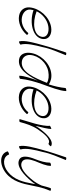

<svg xmlns="http://www.w3.org/2000/svg" viewBox="1063 -1912 1173 3339"><g transform="rotate(90 1649.5 -242.5)"><path d="M585 -121C589 -125 585 -133 576 -140C568 -147 557 -150 553 -146C484 -61 377 -20 284 -37C206 -51 142 -102 146 -181C148 -200 151 -220 156 -239C380 -161 641 -229 659 -403C671 -510 570 -565 451 -545C275 -516 126 -347 109 -175C99 -78 158 -5 251 12C363 33 496 -18 585 -121ZM436 -496C532 -513 627 -481 622 -397C609 -240 380 -214 176 -293C224 -394 324 -477 436 -496Z M893 -803C848 -670 801 -535 765 -400C726 -259 673 -73 701 12C701 16 714 14 729 7C744 0 756 -9 756 -13C727 -112 765 -267 800 -400C826 -533 886 -665 939 -797C942 -801 934 -806 921 -808C908 -810 895 -808 893 -803Z M1511 -796C1502 -700 1479 -602 1448 -505C1394 -541 1324 -559 1241 -545C1065 -516 916 -347 899 -175C889 -84 925 -2 1011 12C1173 39 1288 -123 1382 -313C1341 -200 1300 -80 1297 4C1295 9 1306 10 1321 8C1336 5 1349 0 1350 -4C1362 -134 1401 -267 1447 -398C1496 -534 1560 -697 1564 -804C1566 -809 1555 -810 1540 -808C1525 -805 1512 -800 1511 -796ZM1043 -37C974 -49 932 -108 936 -181C946 -328 1074 -471 1226 -496C1299 -509 1369 -504 1421 -472C1335 -262 1232 -5 1043 -37Z M1962 -121C1966 -125 1962 -133 1953 -140C1945 -147 1934 -150 1930 -146C1861 -61 1754 -20 1661 -37C1583 -51 1519 -102 1523 -181C1525 -200 1528 -220 1533 -239C1757 -161 2018 -229 2036 -403C2048 -510 1947 -565 1828 -545C1652 -516 1503 -347 1486 -175C1476 -78 1535 -5 1628 12C1740 33 1873 -18 1962 -121ZM1813 -496C1909 -513 2004 -481 1999 -397C1986 -240 1757 -214 1553 -293C1601 -394 1701 -477 1813 -496Z M2102 0C2103 -4 2104 -8 2105 -12C2133 -115 2166 -219 2229 -313C2306 -425 2401 -546 2480 -499C2483 -497 2495 -505 2507 -517C2519 -530 2526 -541 2524 -543C2430 -600 2303 -464 2203 -327C2191 -309 2179 -291 2168 -273C2194 -368 2226 -511 2223 -546C2222 -550 2210 -547 2194 -540C2179 -533 2167 -525 2167 -521C2177 -470 2154 -354 2131 -267C2107 -178 2076 -89 2052 0C2050 4 2059 8 2073 8C2087 8 2100 4 2102 0Z M2716 -803C2671 -670 2624 -535 2588 -400C2549 -259 2496 -73 2524 12C2524 16 2537 14 2552 7C2567 0 2579 -9 2579 -13C2550 -112 2588 -267 2623 -400C2649 -533 2709 -665 2762 -797C2765 -801 2757 -806 2744 -808C2731 -810 2718 -808 2716 -803Z M2809 -527C2809 -443 2782 -355 2748 -269C2702 -156 2673 -30 2759 11C2872 64 3020 -68 3135 -205C3153 -227 3169 -249 3183 -272C3179 -251 3175 -231 3172 -212C3145 -61 3104 101 2969 207C2852 302 2703 296 2667 187C2667 184 2654 186 2639 193C2623 200 2611 209 2612 212C2650 349 2836 361 2988 243C3136 127 3176 -51 3208 -215C3221 -285 3237 -356 3259 -427C3262 -434 3265 -442 3268 -449C3269 -452 3270 -454 3269 -455C3278 -480 3288 -504 3298 -529C3301 -533 3293 -539 3281 -541C3269 -543 3256 -542 3253 -538C3237 -495 3221 -440 3207 -381C3183 -325 3152 -271 3112 -222C3019 -105 2897 10 2799 -36C2728 -69 2747 -172 2781 -264C2818 -356 2870 -466 2863 -540C2864 -544 2853 -544 2838 -541C2822 -537 2810 -531 2809 -527Z"/></g></svg>

Font: Nupuram Thin Italic
Style: Regular
Weight: 100
Designer: Santhosh Thottingal (santhosh.thottingal@gmail.com)
Foundry: SMC
Version: Version 1.000